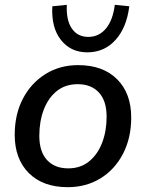

<svg xmlns="http://www.w3.org/2000/svg" viewBox="-20 -767 605 796"><path d="M261 9Q158 9 99.5 -49.5Q41 -108 41 -208Q41 -293 75 -358Q109 -423 168.5 -460Q228 -497 304 -497Q407 -497 465.5 -438.5Q524 -380 524 -280Q524 -195 490 -129.5Q456 -64 396.5 -27.5Q337 9 261 9ZM263 -69Q314 -69 349.5 -98Q385 -127 403.5 -175.5Q422 -224 422 -283Q422 -349 390 -383.5Q358 -418 302 -418Q251 -418 215.5 -389.5Q180 -361 161.5 -312.5Q143 -264 143 -204Q143 -138 175 -103.5Q207 -69 263 -69ZM342 -550Q273 -550 232.5 -601.5Q192 -653 197 -741L257 -747Q254 -683 278 -648.5Q302 -614 346 -614Q390 -614 419 -648.5Q448 -683 456 -747L516 -741Q505 -652 458.5 -601Q412 -550 342 -550Z"/></svg>

Font: Nunito Sans SemiBold
Style: Italic
Weight: 600
Italic angle: -9°
Designer: Vernon Adams
Foundry: Vernon Adams
Version: Version 3.006; ttfautohint (v1.8.3)